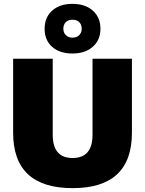

<svg xmlns="http://www.w3.org/2000/svg" viewBox="-20 -964 751 994"><path d="M500 -815Q500 -757 460.5 -722Q421 -687 355 -687Q289 -687 250 -721.5Q211 -756 211 -815Q211 -874 250 -909Q289 -944 355 -944Q421 -944 460.5 -909Q500 -874 500 -815ZM355 -862Q334 -862 321 -849.5Q308 -837 308 -815Q308 -795 321 -782Q334 -769 355 -769Q377 -769 390 -782Q403 -795 403 -815Q403 -837 390 -849.5Q377 -862 355 -862ZM663 -660V-277Q663 10 356 10Q48 10 48 -277V-660H253V-266Q253 -146 356 -146Q459 -146 459 -266V-660Z"/></svg>

Font: Elaine Sans ExtraBold
Style: Regular
Weight: 800
Designer: Wei Huang
Foundry: Wei Huang
Version: Version 2.001;December 24, 2019;FontCreator 12.0.0.2547 64-b